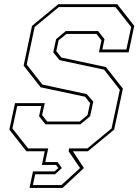

<svg xmlns="http://www.w3.org/2000/svg" viewBox="-20 -720 659 914"><path d="M120.5 174.5 137 96H239.5L258 80L246.5 65H179.5L193 0H105.5L24.5 -103L51.5 -229H193L180.5 -172L204.5 -141.5H359.5L396.5 -172L409 -229L385 -259.5L173.5 -304.5L92.5 -407.5L132.5 -597L257.5 -700H538L619 -597L592.5 -471H451L463 -528L439 -558.5H296.5L259 -528L248 -476.5L272.5 -446L484 -401L565 -298L523.5 -103L398.5 0H327L379.5 80L278 174.5ZM136.5 161H272.5L361 80L306.5 0L309.5 -13.5H396L511 -108.5L550.5 -292.5L475.5 -388.5L264 -433.5L233.5 -470.5L247 -533.5L293 -572H447L477.5 -533.5L467 -484.5H581.5L604.5 -591.5L529.5 -686.5H260L145 -591.5L107 -413L181.5 -317.5L393 -272L424 -236.5L409 -166.5L362.5 -128H196.5L166 -166.5L176.5 -215.5H62L39 -108.5L114 -13.5H209.5L195.5 51.5H254L274.5 80L242 109.5H147.5Z"/></svg>

Font: Tourney Thin Thin
Style: Italic
Weight: 250
Italic angle: -12°
Version: Version 1.015